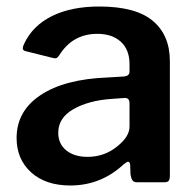

<svg xmlns="http://www.w3.org/2000/svg" viewBox="-20 -560 598 590"><path d="M196 10C258.7 10 313.3 -11.7 360 -55C366.7 -60.3 371 -63 373 -63C377 -63 379.3 -60 380 -54L381 -24C382.3 -16 384.3 -10 387 -6C389.7 -2 394 0 400 0H485C491.7 0 496.2 -1.5 498.5 -4.5C500.8 -7.5 502 -12.7 502 -20V-372C502 -425.3 484.5 -466.7 449.5 -496C414.5 -525.3 359.7 -540 285 -540C227.7 -540 179.2 -530.2 139.5 -510.5C99.8 -490.8 71.3 -462.3 54 -425C51.3 -419.7 50 -415.3 50 -412C50 -407.3 52.7 -404.3 58 -403L142 -382C144 -381.3 146.7 -381 150 -381C152.7 -381 154.8 -381.8 156.5 -383.5C158.2 -385.2 160 -387.3 162 -390C189.3 -434 228.3 -456 279 -456C309.7 -456 333.8 -447.8 351.5 -431.5C369.2 -415.2 378 -392.3 378 -363V-340C378 -331.3 372.7 -326.3 362 -325L312 -322C223.3 -318.7 154.3 -300.7 105 -268C55.7 -235.3 31 -191.3 31 -136C31 -92.7 45.8 -57.5 75.5 -30.5C105.2 -3.5 145.3 10 196 10ZM374.5 -255C376.8 -252.3 378 -248 378 -242V-171C378 -150.3 365.3 -130 340 -110C314 -88.7 283.7 -78 249 -78C221.7 -78 199.8 -84.7 183.5 -98C167.2 -111.3 159 -129.3 159 -152C159 -182.7 174.5 -206.8 205.5 -224.5C236.5 -242.2 275.3 -252.7 322 -256L363 -259C368.3 -259 372.2 -257.7 374.5 -255Z"/></svg>

Font: Libre Franklin SemiBold
Style: Regular
Weight: 600
Designer: Pablo Impallari, Rodrigo Fuenzalida
Foundry: Impallari Type
Version: Version 1.002; ttfautohint (v1.5)